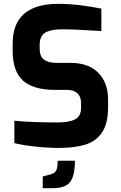

<svg xmlns="http://www.w3.org/2000/svg" viewBox="-20 -766 629 1002"><path d="M55 -19V-136Q144 -127 280 -127Q341 -127 372 -143.5Q403 -160 403 -202V-229Q403 -262 383.5 -279.5Q364 -297 328 -297H265Q155 -297 100.5 -345Q46 -393 46 -502V-538Q46 -746 285 -746Q341 -746 401 -738.5Q461 -731 509 -721V-604Q372 -613 302 -613Q245 -613 216 -595.5Q187 -578 187 -531V-511Q187 -473 208.5 -455.5Q230 -438 274 -438H347Q443 -438 493.5 -385.5Q544 -333 544 -248V-206Q544 -122 513 -75.5Q482 -29 426 -11.5Q370 6 287 6Q230 6 165 -1Q100 -8 55 -19ZM203 155 230 148Q251 143 261.5 136.5Q272 130 276.5 115.5Q281 101 281 73H371Q371 151 346 183.5Q321 216 255 216H203Z"/></svg>

Font: Exo
Style: Bold
Weight: 700
Designer: Natanael Gama
Foundry: Natanael Gama
Version: Version 1.500; ttfautohint (v1.6)